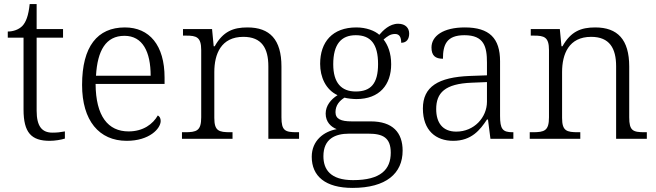

<svg xmlns="http://www.w3.org/2000/svg" viewBox="-20 -678 3207 938"><path d="M223 10C248 10 278 5 297 -1V-36C276 -32 259 -30 236 -30C185 -30 159 -61 159 -137V-494H288V-536H159V-658H125C119 -601 107 -570 89 -551C71 -533 44 -524 18 -524V-494H95V-143C95 -30 133 10 223 10Z M599 10C710 10 765 -50 765 -87C765 -101 759 -110 751 -114C727 -72 680 -36 608 -36C508 -36 448 -110 447 -268H784V-299C784 -457 710 -544 590 -544C456 -544 381 -451 381 -263C381 -89 464 10 599 10ZM716 -308H449C456 -431 497 -503 588 -503C677 -503 716 -425 716 -308Z M869 0H1116V-32H1106C1049 -32 1027 -38 1027 -102V-326C1027 -414 1060 -498 1169 -498C1259 -498 1291 -442 1291 -354V0H1441V-32H1431C1373 -32 1355 -39 1355 -105V-353C1355 -485 1298 -544 1189 -544C1120 -544 1070 -525 1029 -452H1024L1016 -536H874V-504H889C940 -504 963 -497 963 -433V-105C963 -39 941 -32 883 -32H869Z M1702 240C1867 240 1947 169 1947 58C1947 -30 1899 -85 1791 -85H1698C1645 -85 1619 -97 1619 -130C1619 -164 1639 -186 1663 -201C1675 -197 1705 -194 1721 -194C1835 -194 1891 -265 1891 -364C1891 -419 1875 -458 1854 -485C1873 -501 1887 -512 1910 -512C1933 -512 1940 -494 1940 -469C1967 -469 1979 -488 1979 -514C1979 -540 1962 -562 1925 -562C1883 -562 1851 -529 1833 -508C1811 -528 1769 -544 1721 -544C1604 -544 1544 -473 1544 -366C1544 -302 1571 -240 1629 -213C1597 -193 1571 -162 1571 -123C1571 -82 1597 -58 1625 -47C1563 -36 1503 8 1503 88C1503 183 1570 240 1702 240ZM1718 -231C1648 -231 1608 -273 1608 -364C1608 -462 1647 -506 1718 -506C1791 -506 1827 -463 1827 -365C1827 -269 1791 -231 1718 -231ZM1705 202C1593 202 1560 149 1560 85C1560 0 1618 -25 1685 -25H1780C1851 -25 1889 -5 1889 68C1889 150 1840 202 1705 202Z M2194 10C2284 10 2326 -44 2359 -94H2364L2376 0H2488V-32H2484C2435 -32 2423 -48 2423 -112V-379C2423 -491 2371 -544 2251 -544C2145 -544 2088 -502 2088 -446C2088 -406 2107 -391 2144 -391C2144 -460 2162 -506 2249 -506C2345 -506 2359 -450 2359 -372V-310L2276 -307C2120 -301 2046 -254 2046 -148C2046 -40 2110 10 2194 10ZM2209 -35C2141 -35 2111 -80 2111 -145C2111 -224 2153 -269 2285 -274L2359 -277V-181C2359 -105 2297 -35 2209 -35Z M2568 0H2815V-32H2805C2748 -32 2726 -38 2726 -102V-326C2726 -414 2759 -498 2868 -498C2958 -498 2990 -442 2990 -354V0H3140V-32H3130C3072 -32 3054 -39 3054 -105V-353C3054 -485 2997 -544 2888 -544C2819 -544 2769 -525 2728 -452H2723L2715 -536H2573V-504H2588C2639 -504 2662 -497 2662 -433V-105C2662 -39 2640 -32 2582 -32H2568Z"/></svg>

Font: Noto Serif Tamil Light
Style: Italic
Weight: 300
Italic angle: -12°
Designer: Indian Type Foundry, Tom Grace, and the Monotype Design Team
Foundry: Monotype Imaging Inc.
Version: Version 2.003